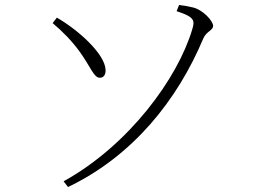

<svg xmlns="http://www.w3.org/2000/svg" viewBox="-20 -728 1040 773"><path d="M254 25C516 -101 694 -325 798 -572C811 -603 838 -605 838 -624C838 -644 796 -689 757 -698C736 -703 718 -706 701 -708L691 -683C766 -659 764 -644 754 -610C696 -414 500 -144 236 2ZM192 -635C232 -601 268 -565 300 -521C345 -459 358 -414 382 -415C398 -415 406 -428 405 -447C403 -509 299 -605 209 -657Z"/></svg>

Font: Noto Serif CJK HK ExtraLight
Style: Regular
Weight: 200
Designer: Ryoko NISHIZUKA 西塚涼子 (kana & ideographs); Frank Grießhammer (Latin, Greek & Cyrillic); Wenlong ZHANG 张文龙 (bopomofo); San
Foundry: Adobe
Version: Version 2.001;hotconv 1.1.0;makeotfexe 2.6.0